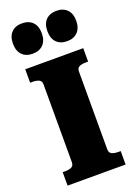

<svg xmlns="http://www.w3.org/2000/svg" viewBox="-178 -1033 778 1101"><g transform="rotate(-20 211.0 -482.0)"><path d="M194 -872Q194 -828 170.5 -803.5Q147 -779 105 -779Q65 -779 41.5 -803Q18 -827 18 -872Q18 -916 41.5 -940Q65 -964 105 -964Q147 -964 170.5 -940Q194 -916 194 -872ZM404 -872Q404 -828 380.5 -803.5Q357 -779 316 -779Q275 -779 251.5 -803Q228 -827 228 -872Q228 -916 251.5 -940Q275 -964 316 -964Q357 -964 380.5 -940Q404 -916 404 -872ZM103 -118V-592Q103 -614 87.5 -621Q72 -628 49 -628H34V-710H388V-628H373Q350 -628 334.5 -621Q319 -614 319 -592V-118Q319 -96 334.5 -89Q350 -82 373 -82H388V0H34V-82H49Q72 -82 87.5 -89Q103 -96 103 -118Z"/></g></svg>

Font: Roboto Serif ExtraBold
Style: Regular
Weight: 800
Designer: Greg Gazdowicz
Foundry: Commercial Type
Version: Version 1.008